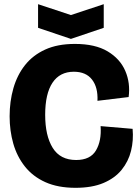

<svg xmlns="http://www.w3.org/2000/svg" viewBox="-20 -884 671 918"><path d="M341 14Q257 14 197 -13Q137 -40 99 -88Q61 -136 43.5 -197.5Q26 -259 26 -328Q26 -399 44 -462Q62 -525 99.5 -572.5Q137 -620 196 -647Q255 -674 338 -674Q435 -674 494.5 -638.5Q554 -603 579 -545Q604 -487 595 -420L446 -402Q449 -466 420 -503.5Q391 -541 333 -541Q266 -541 231 -488.5Q196 -436 196 -335Q196 -235 232 -177Q268 -119 344 -119Q412 -119 439 -165Q466 -211 461 -281L614 -268Q619 -213 606.5 -162.5Q594 -112 561.5 -72Q529 -32 474.5 -9Q420 14 341 14ZM162 -864 319 -812 476 -864V-751L319 -698L162 -751Z"/></svg>

Font: Bricolage Grotesque 48pt ExtraBold
Style: Regular
Weight: 800
Designer: Mathieu Triay
Foundry: Atelier Triay
Version: Version 1.000; ttfautohint (v1.8.4.7-5d5b);gftools[0.9.32]